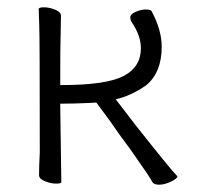

<svg xmlns="http://www.w3.org/2000/svg" viewBox="-20 -498 540 526"><path d="M148 1Q148 5 133.5 5Q119 5 103 -1.5Q87 -8 87 -18Q87 -43 89 -81Q89 -396 87.5 -429.5Q86 -463 86 -473Q86 -478 100.5 -478Q115 -478 131 -471.5Q147 -465 147 -455L146 -396Q145 -378 145 -270V-265H150Q270 -265 318 -289.5Q366 -314 366 -366Q366 -400 341 -437Q337 -443 337 -451Q337 -459 351.5 -465.5Q366 -472 379 -472Q392 -472 395 -468Q423 -416 423 -370Q423 -299 380 -264Q338 -235 297 -226L350 -157Q447 -34 466 -15Q466 -9 448.5 -0.5Q431 8 416 8Q401 8 397 0Q393 -8 380 -27L362 -53Q335 -93 309 -127Q284 -164 244 -217L226 -216Q182 -214 150 -214H145V-209ZM309 -127ZM380 -264Z"/></svg>

Font: LXGW WenKai Mono TC Light
Style: Regular
Weight: 300
Designer: LXGW / Fontworks Inc.
Foundry: LXGW / Fontworks Inc.
Version: Version 1.330